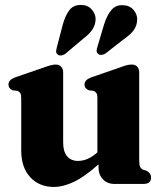

<svg xmlns="http://www.w3.org/2000/svg" viewBox="-20 -728 640 760"><path d="M64 -133V-339.5Q64 -354 60.2 -359.8Q56.5 -365.5 48.5 -368.5L30.5 -370.5Q13.5 -377.5 13.5 -393.5Q13.5 -411.5 39 -421.5L149.5 -459.5Q184 -472.5 200 -472.5Q214.5 -472.5 222.2 -463.8Q230 -455 230 -441.5V-164Q230 -127.5 245.8 -109.2Q261.5 -91 289 -91Q307.5 -91 326.5 -99Q345.5 -107 364.5 -124L365.5 -125V-339.5Q365.5 -354 361.5 -359.8Q357.5 -365.5 350 -368.5L332 -370.5Q314.5 -377.5 314.5 -393.5Q314.5 -411.5 340.5 -421.5L450.5 -459.5Q469 -466.5 480 -469.5Q491 -472.5 502 -472.5Q516 -472.5 523.5 -463.8Q531 -455 531 -441.5V-92.5Q531 -75 534.8 -67.5Q538.5 -60 546 -56.5L560.5 -52Q578 -42 578 -25.5Q578 0 549 0H432Q405 0 387.5 -18.2Q370 -36.5 370 -64.5V-77.5Q316 -29 273.2 -8.5Q230.5 12 193 12Q135.5 12 99.8 -26.5Q64 -65 64 -133ZM228.5 -630.5Q238 -665.5 254 -687Q270 -708.5 299.5 -708.5Q326.5 -708.5 342.2 -691.5Q358 -674.5 358.5 -653Q358 -629 345.5 -610.8Q333 -592.5 308.5 -574L238.5 -515Q231.5 -509.5 223 -508.5Q214.5 -507.5 208.5 -512Q202 -517 202.2 -524.2Q202.5 -531.5 205 -540.5ZM392.5 -633Q403.5 -667.5 420.8 -688.2Q438 -709 467 -707.5Q493.5 -706.5 508.8 -688.5Q524 -670.5 523 -649.5Q522 -625.5 508.8 -607.8Q495.5 -590 469.5 -572.5L398 -516.5Q390.5 -511.5 382 -510.8Q373.5 -510 368 -515Q362 -520.5 362.5 -527.8Q363 -535 366 -544Z"/></svg>

Font: Fraunces 72pt S050
Style: Bold
Weight: 700
Version: Version 1.000; ttfautohint (v1.8.3)